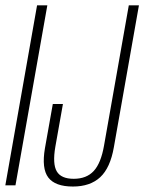

<svg xmlns="http://www.w3.org/2000/svg" viewBox="-24 -695 541 720"><path d="M-4 0H34L153.5 -675H115ZM249.5 4.5Q314 4.5 351.8 -30.5Q389.5 -65.5 403 -143L497 -675H459L366 -148.5Q354.5 -83 327.5 -53.8Q300.5 -24.5 252.5 -24.5Q205 -24.5 188.8 -52.5Q172.5 -80.5 183.5 -144.5L212 -305H174L144.5 -139Q131.5 -63 157.2 -29.2Q183 4.5 249.5 4.5Z"/></svg>

Font: Anybody Condensed ExtraLight
Style: Italic
Weight: 250
Width: 3
Italic angle: -10°
Version: Version 1.113;gftools[0.9.25]